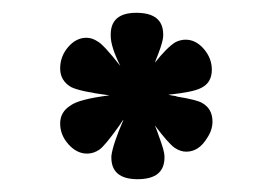

<svg xmlns="http://www.w3.org/2000/svg" viewBox="-20 -680 418 300"><path d="M222 -484Q225 -477 228 -468Q237 -444 237 -436Q237 -435 237 -434Q237 -400 195 -400Q154 -400 154 -434V-436Q156 -454 173 -493L172 -492Q169 -488 168 -486Q144 -452 135 -446Q126 -440 116 -440Q100 -440 87 -454.5Q74 -469 74 -487Q74 -505 90 -515Q103 -525 151 -531Q105 -537 91 -544Q74 -554 74 -573Q74 -592 86.5 -606.5Q99 -621 115 -621Q124 -621 133 -615Q142 -610 168 -577Q153 -607 153 -624V-626Q153 -660 193 -660Q235 -660 235 -626Q235 -625 235 -624Q235 -616 227 -595Q224 -588 222 -582Q241 -606 254 -614Q262 -618 270 -618Q286 -618 298.5 -603.5Q311 -589 311 -571Q311 -550 293 -542Q281 -536 243 -532Q246 -531 254 -530L257 -529Q288 -524 296 -519Q312 -510 312 -490Q312 -477 304 -465Q291 -443 271 -443Q262 -443 253 -449Q243 -456 222 -484Z"/></svg>

Font: Tajawal Black
Style: Regular
Weight: 900
Designer: Boutros Fonts
Foundry: Created by Boutros International 2017
Version: Version 1.700